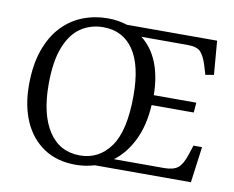

<svg xmlns="http://www.w3.org/2000/svg" viewBox="-80 -829 1154 947"><g transform="rotate(10 497.0 -355.5)"><path d="M60 -333Q60 -436 86.5 -510Q113 -584 158 -631.5Q203 -679 262 -702Q321 -725 387 -725Q439 -725 484 -710H936L950 -541L908 -534L894 -581Q880 -625 861.5 -644.5Q843 -664 795 -664H565Q618 -623 646 -554Q674 -485 675 -391H888L884 -341H673Q667 -238 630.5 -163.5Q594 -89 536 -46H788Q834 -46 856.5 -64Q879 -82 895 -131L911 -180H954L930 0H449Q402 14 354 14Q260 14 194 -30.5Q128 -75 94 -153Q60 -231 60 -333ZM155 -354Q155 -203 210.5 -119Q266 -35 367 -35Q462 -35 519.5 -115Q577 -195 577 -371Q577 -524 523.5 -601Q470 -678 373 -678Q310 -678 261 -645.5Q212 -613 183.5 -541.5Q155 -470 155 -354Z"/></g></svg>

Font: Literata 36pt
Style: Italic
Weight: 400
Italic angle: -2°
Designer: Latin by Veronika Burian and Jose Scaglione. Greek by Irene Vlachou. Cyrillic by Vera Evstafieva
Foundry: TypeTogether
Version: Version 3.002